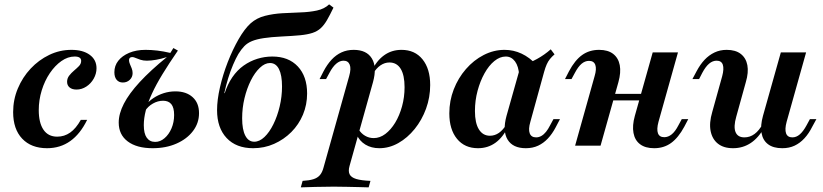

<svg xmlns="http://www.w3.org/2000/svg" viewBox="-20 -651 3678 858"><path d="M190.3 11.3Q119.4 11.3 79 -31.5Q38.7 -74.2 38.7 -150Q38.7 -205.6 59.7 -255.6Q80.6 -305.6 116.9 -344.4Q153.2 -383.1 200 -405.6Q246.8 -428.2 299.2 -428.2Q350.8 -428.2 381 -406Q411.3 -383.9 411.3 -346Q411.3 -321.8 398.8 -299.6Q386.3 -277.4 365.7 -264.1Q345.2 -250.8 321.8 -250.8Q302.4 -250.8 291.1 -260.1Q279.8 -269.4 279.8 -285.5Q279.8 -300.8 289.1 -312.9Q298.4 -325 310.9 -335.5Q323.4 -346 333.1 -356Q342.7 -366.1 342.7 -379Q342.7 -398.4 313.7 -398.4Q283.1 -398.4 254.4 -378.2Q225.8 -358.1 202.8 -324.2Q179.8 -290.3 166.5 -247.2Q153.2 -204 153.2 -158.9Q153.2 -102.4 174.2 -71.4Q195.2 -40.3 235.5 -40.3Q267.7 -40.3 293.5 -58.5Q319.4 -76.6 341.1 -115.3H369.4Q338.7 -52.4 294 -20.6Q249.2 11.3 190.3 11.3Z M662.1 11.3Q591.1 11.3 550.8 -19Q510.5 -49.2 510.5 -103.2Q510.5 -142.7 533.5 -187.5Q556.5 -232.3 604.4 -284.3Q652.4 -336.3 725.8 -396Q700.8 -387.9 677.8 -383.9Q654.8 -379.8 636.3 -379.8Q620.2 -379.8 607.7 -383.9Q595.2 -387.9 586.3 -391.9Q577.4 -396 571 -396Q563.7 -396 560.1 -392.3Q556.5 -388.7 556.5 -382.3Q556.5 -374.2 560.5 -364.9Q564.5 -355.6 568.5 -345.6Q572.6 -335.5 572.6 -324.2Q572.6 -306.5 560.1 -294.4Q547.6 -282.3 529 -282.3Q511.3 -282.3 501.2 -294.4Q491.1 -306.5 491.1 -328.2Q491.1 -357.3 508.5 -379.4Q525.8 -401.6 557.3 -414.9Q588.7 -428.2 630.6 -428.2Q655.6 -428.2 683.1 -425Q710.5 -421.8 741.1 -414.5L754.8 -436.3L775 -425Q735.5 -367.7 706.5 -320.2Q677.4 -272.6 658.9 -232.3Q640.3 -191.9 631.5 -157.3Q622.6 -122.6 622.6 -91.9Q622.6 -54 635.9 -35.5Q649.2 -16.9 673.4 -16.9Q696 -16.9 715.3 -33.5Q734.7 -50 746.4 -77.4Q758.1 -104.8 758.1 -137.1Q758.1 -170.2 745.6 -185.5Q733.1 -200.8 708.9 -200.8Q685.5 -200.8 663.3 -188.3Q641.1 -175.8 627.4 -154L629.8 -179.8Q644.4 -198.4 665.3 -212.5Q686.3 -226.6 711.7 -234.7Q737.1 -242.7 763.7 -242.7Q812.1 -242.7 840.7 -216.9Q869.4 -191.1 869.4 -145.2Q869.4 -100.8 842.3 -65.3Q815.3 -29.8 768.5 -9.3Q721.8 11.3 662.1 11.3Z M1111.3 11.3Q1035.5 11.3 992.7 -34.3Q950 -79.8 950 -158.9Q950 -204 962.9 -260.5Q975.8 -316.9 997.6 -373Q1019.4 -429 1046 -475.4Q1072.6 -521.8 1100 -546.8Q1127.4 -571 1164.1 -580.2Q1200.8 -589.5 1241.9 -591.9Q1283.1 -594.4 1323 -595.6Q1362.9 -596.8 1396.4 -604Q1429.8 -611.3 1450.8 -631.5L1470.2 -616.9Q1454 -583.1 1441.1 -560.9Q1428.2 -538.7 1413.3 -525Q1398.4 -511.3 1376.6 -504Q1354.8 -496.8 1321.8 -493.5Q1288.7 -490.3 1238.7 -487.9Q1190.3 -485.5 1158.5 -480.6Q1126.6 -475.8 1106 -467.3Q1085.5 -458.9 1071.8 -444.8Q1058.1 -430.6 1045.2 -409.7Q1033.9 -390.3 1021.8 -362.1Q1009.7 -333.9 999.6 -301.2Q989.5 -268.5 982.3 -234.7H987.9L982.3 -229Q996 -273.4 1018.1 -305.6Q1040.3 -337.9 1069 -358.1Q1097.6 -378.2 1130.2 -388.3Q1162.9 -398.4 1196.8 -398.4Q1269.4 -398.4 1310.9 -354Q1352.4 -309.7 1352.4 -233.1Q1352.4 -183.1 1333.9 -138.7Q1315.3 -94.4 1281.9 -60.9Q1248.4 -27.4 1204.8 -8.1Q1161.3 11.3 1111.3 11.3ZM1116.1 -17.7Q1139.5 -17.7 1161.7 -38.7Q1183.9 -59.7 1201.6 -95.6Q1219.4 -131.5 1229.8 -175.4Q1240.3 -219.4 1240.3 -264.5Q1240.3 -315.3 1226.6 -342.3Q1212.9 -369.4 1186.3 -369.4Q1163.7 -369.4 1141.1 -348Q1118.5 -326.6 1100.8 -291.1Q1083.1 -255.6 1072.6 -212.1Q1062.1 -168.5 1062.1 -122.6Q1062.1 -71.8 1076.2 -44.8Q1090.3 -17.7 1116.1 -17.7Z M1324.2 186.3 1332.3 157.3Q1361.3 155.6 1379.8 150Q1398.4 144.4 1409.3 131.9Q1420.2 119.4 1425.8 97.6L1540.3 -310.5Q1550 -344.4 1542.7 -362.1Q1535.5 -379.8 1515.3 -379.8Q1498.4 -379.8 1482.7 -366.5Q1466.9 -353.2 1452.4 -325.8L1437.1 -297.6H1408.1L1425.8 -332.3Q1441.9 -362.9 1461.7 -384.3Q1481.5 -405.6 1506 -416.9Q1530.6 -428.2 1560.5 -428.2Q1618.5 -428.2 1641.9 -389.5Q1665.3 -350.8 1646.8 -283.9L1541.9 91.1Q1535.5 113.7 1542.3 127.8Q1549.2 141.9 1571.8 148.8Q1594.4 155.6 1635.5 157.3L1627.4 186.3Q1610.5 185.5 1585.1 185.1Q1559.7 184.7 1530.6 183.9Q1501.6 183.1 1471.8 183.1Q1429 183.1 1388.7 184.3Q1348.4 185.5 1324.2 186.3ZM1675 11.3Q1639.5 11.3 1612.9 -4.8Q1586.3 -21 1574.2 -49.2L1583.1 -72.6Q1593.5 -54.8 1611.3 -44.4Q1629 -33.9 1650 -33.9Q1677.4 -33.9 1702 -52.4Q1726.6 -71 1746 -102.8Q1765.3 -134.7 1776.6 -175.8Q1787.9 -216.9 1787.9 -261.3Q1787.9 -315.3 1770.6 -343.5Q1753.2 -371.8 1720.2 -371.8Q1699.2 -371.8 1680.2 -358.9Q1661.3 -346 1646 -320.2L1639.5 -331.5Q1662.1 -379 1696 -403.6Q1729.8 -428.2 1774.2 -428.2Q1833.9 -428.2 1868.1 -385.9Q1902.4 -343.5 1902.4 -271Q1902.4 -216.1 1883.9 -165.3Q1865.3 -114.5 1833.1 -74.6Q1800.8 -34.7 1760.1 -11.7Q1719.4 11.3 1675 11.3Z M2116.1 11.3Q2056.5 11.3 2022.2 -30.6Q1987.9 -72.6 1987.9 -144.4Q1987.9 -200.8 2007.7 -251.6Q2027.4 -302.4 2062.1 -342.3Q2096.8 -382.3 2141.5 -405.2Q2186.3 -428.2 2234.7 -428.2Q2275 -428.2 2310.9 -411.3Q2346.8 -394.4 2376.6 -362.1L2300 -314.5Q2297.6 -354.8 2281.5 -376.6Q2265.3 -398.4 2240.3 -398.4Q2213.7 -398.4 2189.1 -378.2Q2164.5 -358.1 2145.2 -323.4Q2125.8 -288.7 2114.1 -245.2Q2102.4 -201.6 2102.4 -154.8Q2102.4 -100.8 2120.2 -72.6Q2137.9 -44.4 2169.4 -44.4Q2191.1 -44.4 2209.7 -57.3Q2228.2 -70.2 2244.4 -96.8L2250.8 -85.5Q2228.2 -37.9 2194.4 -13.3Q2160.5 11.3 2116.1 11.3ZM2329.8 11.3Q2271.8 11.3 2248.4 -27Q2225 -65.3 2243.5 -133.1L2306.5 -356.5Q2346.8 -369.4 2379.8 -387.5Q2412.9 -405.6 2441.1 -430.6L2458.1 -408.1Q2446 -397.6 2437.5 -387.1Q2429 -376.6 2423 -362.9Q2416.9 -349.2 2411.3 -329L2350 -106.5Q2340.3 -73.4 2347.2 -55.2Q2354 -37.1 2375.8 -37.1Q2387.9 -37.1 2399.2 -43.5Q2410.5 -50 2420.2 -62.1Q2429.8 -74.2 2437.9 -90.3L2453.2 -118.5H2482.3L2462.9 -81.5Q2447.6 -52.4 2428.2 -31.9Q2408.9 -11.3 2384.7 0Q2360.5 11.3 2329.8 11.3Z M2550 0 2637.1 -310.5Q2646.8 -342.7 2640.3 -360.9Q2633.9 -379 2612.1 -379Q2594.4 -379 2579 -366.1Q2563.7 -353.2 2549.2 -325.8L2533.9 -297.6H2504.8L2522.6 -332.3Q2549.2 -382.3 2581.5 -405.2Q2613.7 -428.2 2657.3 -428.2Q2696.8 -428.2 2720.2 -410.1Q2743.5 -391.9 2749.6 -359.7Q2755.6 -327.4 2743.5 -283.9L2663.7 0ZM2665.3 -202.4 2673.4 -231.5H2900L2891.9 -202.4ZM2903.2 11.3Q2863.7 11.3 2840.3 -6.5Q2816.9 -24.2 2810.9 -56.9Q2804.8 -89.5 2816.9 -133.1L2896.8 -416.9H3009.7L2922.6 -106.5Q2913.7 -73.4 2920.2 -55.6Q2926.6 -37.9 2948.4 -37.9Q2966.1 -37.9 2981.9 -50.8Q2997.6 -63.7 3011.3 -90.3L3026.6 -118.5H3055.6L3037.9 -84.7Q3011.3 -35.5 2979 -12.1Q2946.8 11.3 2903.2 11.3Z M3255.6 11.3Q3213.7 11.3 3188.3 -8.9Q3162.9 -29 3155.6 -65.3Q3148.4 -101.6 3162.9 -150.8L3207.3 -310.5Q3216.1 -343.5 3210.1 -361.7Q3204 -379.8 3182.3 -379.8Q3164.5 -379.8 3148.8 -366.5Q3133.1 -353.2 3118.5 -325.8L3104 -297.6H3074.2L3092.7 -332.3Q3108.9 -362.9 3128.6 -383.9Q3148.4 -404.8 3173 -416.5Q3197.6 -428.2 3227.4 -428.2Q3266.9 -428.2 3290.3 -410.1Q3313.7 -391.9 3319.8 -359.7Q3325.8 -327.4 3312.9 -283.9L3270.2 -129.8Q3257.3 -84.7 3266.9 -60.9Q3276.6 -37.1 3306.5 -37.1Q3331.5 -37.1 3352 -52.4Q3372.6 -67.7 3388.7 -97.6L3396 -82.3Q3370.2 -35.5 3335.1 -12.1Q3300 11.3 3255.6 11.3ZM3475.8 11.3Q3435.5 11.3 3412.1 -6.5Q3388.7 -24.2 3383.1 -56.9Q3377.4 -89.5 3389.5 -133.1L3469.4 -416.9H3582.3L3495.2 -106.5Q3486.3 -73.4 3492.7 -55.2Q3499.2 -37.1 3521 -37.1Q3538.7 -37.1 3554 -50.4Q3569.4 -63.7 3583.9 -90.3L3599.2 -118.5H3628.2L3609.7 -84.7Q3594.4 -54 3574.6 -32.7Q3554.8 -11.3 3530.6 0Q3506.5 11.3 3475.8 11.3Z"/></svg>

Font: Playfair 5pt SemiExpanded Light
Style: Bold Italic
Weight: 700
Italic angle: -15.6°
Version: Version 2.001;gftools[0.9.30]